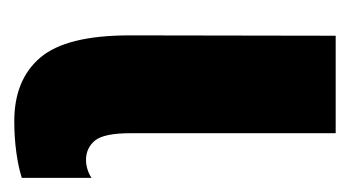

<svg xmlns="http://www.w3.org/2000/svg" viewBox="-132 -354 497 273"><g transform="rotate(90 116.5 -217.5)"><path d="M152.3 10.7Q175.3 10.7 196.5 7.8Q217.8 4.9 232.9 0V-99.1Q227.1 -95.2 220.5 -93.3Q213.9 -91.3 207.5 -91.3Q190.4 -91.3 179.9 -104Q169.4 -116.7 169.4 -154.8V-446.3H30.8L30.3 -153.3Q30.3 -63.5 61.8 -26.4Q93.3 10.7 152.3 10.7Z"/></g></svg>

Font: Roboto Flex Super Cond Bold
Style: Regular
Weight: 700
Width: 3
Designer: Berlow after Robertson
Foundry: Google
Version: Version 3.000